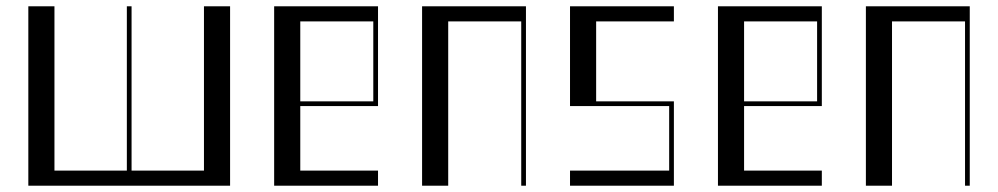

<svg xmlns="http://www.w3.org/2000/svg" viewBox="-20 -590 3171 610"><path d="M70 -570H153V-48H383V-570H398V-48H628V-570H711V0H70Z M851 -570H1181V-253H934V-48H1181V0H851ZM1166 -268V-522H934V-268Z M1321 -570H1651V0H1636V-522H1404V0H1321Z M1791 -48H2106V-253H1791V-570H2121V-522H1874V-268H2121V0H1791Z M2261 -570H2591V-253H2344V-48H2591V0H2261ZM2576 -268V-522H2344V-268Z M2731 -570H3061V0H3046V-522H2814V0H2731Z"/></svg>

Font: Facade Sud
Style: Regular
Weight: 100
Designer: Éléonore Fines
Foundry: Velvetyne Type Foundry
Version: Version 1.001;Glyphs 3.2 (3202)